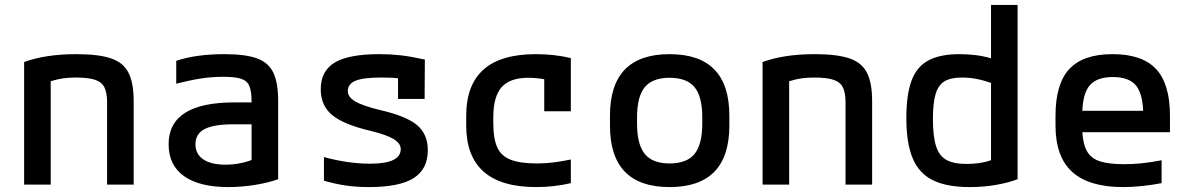

<svg xmlns="http://www.w3.org/2000/svg" viewBox="-20 -750 4840 780"><path d="M78 -498Q165 -530 290 -530Q380 -530 430.5 -513Q481 -496 502 -454.5Q523 -413 523 -340V0H415V-334Q415 -374 404 -395.5Q393 -417 365.5 -426Q338 -435 289 -435Q261 -435 238 -432Q215 -429 186 -420V0H78Z M908 10Q790 10 727.5 -34.5Q665 -79 665 -164Q665 -334 932 -334H1002V-337Q1002 -379 993 -400.5Q984 -422 959.5 -430Q935 -438 888 -438Q842 -438 798.5 -431.5Q755 -425 696 -410V-503Q777 -530 892 -530Q976 -530 1023.5 -513Q1071 -496 1090.5 -454.5Q1110 -413 1110 -340V-22Q1072 -8 1017 1Q962 10 908 10ZM1002 -245H927Q848 -245 811 -225.5Q774 -206 774 -164Q774 -124 806 -102.5Q838 -81 896 -81Q924 -81 951.5 -86Q979 -91 1002 -100Z M1479 10Q1427 10 1383.5 3.5Q1340 -3 1296 -16V-112Q1343 -99 1391 -92Q1439 -85 1483 -85Q1608 -85 1608 -144Q1608 -167 1580 -184.5Q1552 -202 1487 -218Q1376 -244 1329.5 -282.5Q1283 -321 1283 -387Q1283 -462 1340 -496Q1397 -530 1521 -530Q1565 -530 1606 -525.5Q1647 -521 1706 -508L1705 -348H1597V-432Q1578 -434 1561 -434.5Q1544 -435 1527 -435Q1456 -435 1424.5 -422Q1393 -409 1393 -380Q1393 -356 1422 -338.5Q1451 -321 1520 -304Q1630 -279 1674 -242Q1718 -205 1718 -140Q1718 -63 1660.5 -26.5Q1603 10 1479 10Z M2158 10Q1874 10 1874 -240V-280Q1874 -530 2156 -530Q2233 -530 2299 -514V-298H2191V-428Q2157 -434 2126 -434Q2052 -434 2018 -396Q1984 -358 1984 -273V-248Q1984 -187 2000 -151.5Q2016 -116 2055 -101Q2094 -86 2161 -86Q2196 -86 2227.5 -90Q2259 -94 2299 -102V-6Q2266 2 2229.5 6Q2193 10 2158 10Z M2700 10Q2458 10 2458 -240V-280Q2458 -530 2700 -530Q2943 -530 2943 -280V-240Q2943 10 2700 10ZM2700 -86Q2770 -86 2801.5 -124.5Q2833 -163 2833 -248V-273Q2833 -358 2801.5 -396Q2770 -434 2700 -434Q2631 -434 2599.5 -396Q2568 -358 2568 -273V-248Q2568 -163 2599.5 -124.5Q2631 -86 2700 -86Z M3078 -498Q3165 -530 3290 -530Q3380 -530 3430.5 -513Q3481 -496 3502 -454.5Q3523 -413 3523 -340V0H3415V-334Q3415 -374 3404 -395.5Q3393 -417 3365.5 -426Q3338 -435 3289 -435Q3261 -435 3238 -432Q3215 -429 3186 -420V0H3078Z M3919 10Q3977 10 4027.5 1Q4078 -8 4114 -22V-730H4006V-513Q3976 -522 3944 -526Q3912 -530 3878 -530Q3799 -530 3751.5 -504.5Q3704 -479 3683 -422Q3662 -365 3662 -270Q3662 -169 3687.5 -107.5Q3713 -46 3769.5 -18Q3826 10 3919 10ZM4006 -413V-99Q3963 -84 3907 -84Q3854 -84 3824.5 -100.5Q3795 -117 3782.5 -157Q3770 -197 3770 -268Q3770 -332 3781 -368.5Q3792 -405 3817.5 -420Q3843 -435 3888 -435Q3916 -435 3944 -430Q3972 -425 4006 -413Z M4543 10Q4404 10 4336 -51.5Q4268 -113 4268 -240V-280Q4268 -409 4324 -469.5Q4380 -530 4500 -530Q4620 -530 4676.5 -469.5Q4733 -409 4733 -280V-213H4377Q4380 -163 4396.5 -134.5Q4413 -106 4449 -94.5Q4485 -83 4546 -83Q4581 -83 4617 -86.5Q4653 -90 4699 -99V-6Q4663 1 4622 5.5Q4581 10 4543 10ZM4377 -300H4624Q4621 -374 4592.5 -405.5Q4564 -437 4501 -437Q4438 -437 4409 -405.5Q4380 -374 4377 -300Z"/></svg>

Font: M PLUS Code Latin 60 Medium
Style: Regular
Weight: 500
Width: 7
Monospace: yes
Designer: Coji Morishita
Foundry: UNDERFOREST DESIGN
Version: Version 1.005; ttfautohint (v1.8.3)